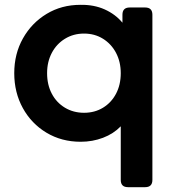

<svg xmlns="http://www.w3.org/2000/svg" viewBox="-20 -575 712 795"><path d="M510 200Q480 200 480 170V-52Q450 -21 406.5 -4.5Q363 12 314 12Q235 12 172.5 -25.5Q110 -63 74.5 -127.5Q39 -192 39 -272Q39 -352 75 -416Q111 -480 173 -517.5Q235 -555 313 -555Q369 -556 413.5 -536Q458 -516 487 -481V-514Q487 -544 517 -544H581Q611 -544 611 -514V170Q611 200 581 200ZM328 -108Q372 -108 406.5 -129Q441 -150 460.5 -187Q480 -224 480 -272Q480 -319 460.5 -356Q441 -393 406.5 -414.5Q372 -436 328 -436Q284 -436 249 -414.5Q214 -393 194.5 -356Q175 -319 175 -272Q175 -224 194.5 -187Q214 -150 249 -129Q284 -108 328 -108Z"/></svg>

Font: Pitagon Sans Text
Style: Bold
Weight: 700
Designer: Travis Tran
Foundry: Pitagon
Version: Version 1.001; ttfautohint (v1.8.4.7-5d5b);gftools[0.9.26]